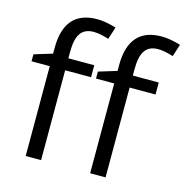

<svg xmlns="http://www.w3.org/2000/svg" viewBox="-111 -870 943 975"><g transform="rotate(15 360.5 -382.5)"><path d="M666 -472.2H529.8V0H448.7V-472.2H353V-508.8L448.7 -538.1V-567.9Q448.7 -765.1 621.1 -765.1Q663.6 -765.1 720.7 -748L699.7 -683.1Q652.8 -698.2 619.6 -698.2Q573.7 -698.2 551.8 -667.7Q529.8 -637.2 529.8 -569.8V-535.2H666ZM327.1 -472.2H190.9V0H109.9V-472.2H14.2V-508.8L109.9 -538.1V-567.9Q109.9 -765.1 282.2 -765.1Q324.7 -765.1 381.8 -748L360.8 -683.1Q314 -698.2 280.8 -698.2Q234.9 -698.2 212.9 -667.7Q190.9 -637.2 190.9 -569.8V-535.2H327.1Z"/></g></svg>

Font: f08482100
Style: Regular
Weight: 400
Foundry: Ascender Corporation
Version: Version 1.10